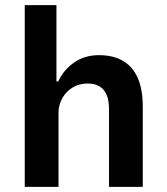

<svg xmlns="http://www.w3.org/2000/svg" viewBox="-20 -725 648 745"><path d="M76 0V-705H199V-409H206Q226 -453 267 -482Q308 -511 364 -511Q418 -511 456 -489.5Q494 -468 514 -423.5Q534 -379 534 -310V0H403V-303Q403 -336 393.5 -357.5Q384 -379 366 -390Q348 -401 320 -401Q288 -401 262.5 -386Q237 -371 222 -344.5Q207 -318 207 -286V0Z"/></svg>

Font: Nunito Sans 7pt SemiCondensed
Style: Bold
Weight: 700
Width: 4
Designer: Vernon Adams
Foundry: Vernon Adams
Version: Version 3.101;gftools[0.9.27]